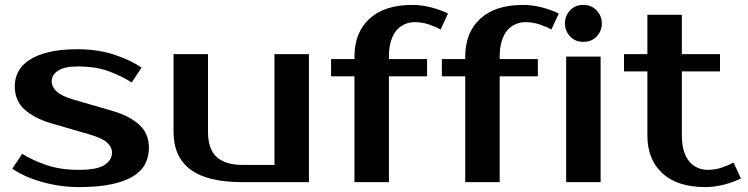

<svg xmlns="http://www.w3.org/2000/svg" viewBox="-20 -740 3040 780"><path d="M190 -410Q190 -387 210.5 -368Q231 -349 280 -335L435 -290Q507 -269 546 -233Q585 -197 585 -140Q585 -104 570 -74.5Q555 -45 521 -24Q487 -3 433 8.5Q379 20 300 20Q259 20 219.5 14Q180 8 144.5 -2.5Q109 -13 80 -26.5Q51 -40 30 -55L70 -115Q112 -89 168.5 -69.5Q225 -50 300 -50Q375 -50 405 -70Q435 -90 435 -120Q435 -143 414 -161.5Q393 -180 340 -195L185 -240Q121 -259 80.5 -294.5Q40 -330 40 -390Q40 -422 54.5 -449.5Q69 -477 100 -497Q131 -517 179 -528.5Q227 -540 295 -540Q378 -540 445.5 -517.5Q513 -495 555 -465L515 -405Q474 -431 422 -450.5Q370 -470 295 -470Q242 -470 216 -453Q190 -436 190 -410Z M685 -520H825V-205Q825 -133 861 -101.5Q897 -70 965 -70H1095V-520H1235V0H965Q822 0 753.5 -51.5Q685 -103 685 -205Z M1420 -510Q1420 -608 1481 -664Q1542 -720 1655 -720Q1693 -720 1731.5 -710Q1770 -700 1800 -685L1770 -620Q1751 -631 1723 -640.5Q1695 -650 1665 -650Q1644 -650 1625 -642Q1606 -634 1591.5 -617.5Q1577 -601 1568.5 -574Q1560 -547 1560 -510V-500H1715V-430H1560V0H1420V-430H1325V-500H1420Z M1870 -510Q1870 -608 1931 -664Q1992 -720 2105 -720Q2143 -720 2181.5 -710Q2220 -700 2250 -685L2220 -620Q2201 -631 2173 -640.5Q2145 -650 2115 -650Q2094 -650 2075 -642Q2056 -634 2041.5 -617.5Q2027 -601 2018.5 -574Q2010 -547 2010 -510V-500H2165V-430H2010V0H1870V-430H1775V-500H1870Z M2420 0H2280V-510H2420ZM2425 -645Q2425 -615 2404.5 -592.5Q2384 -570 2350 -570Q2316 -570 2295.5 -592.5Q2275 -615 2275 -645Q2275 -675 2295.5 -697.5Q2316 -720 2350 -720Q2383 -720 2404 -697.5Q2425 -675 2425 -645Z M2610 -450H2515V-520H2610V-680H2750V-520H2905V-450H2750V-190Q2750 -152 2758.5 -125.5Q2767 -99 2781.5 -82.5Q2796 -66 2815 -58Q2834 -50 2855 -50Q2885 -50 2913 -59.5Q2941 -69 2960 -80L2990 -15Q2960 0 2921.5 10Q2883 20 2845 20Q2732 20 2671 -36Q2610 -92 2610 -190Z"/></svg>

Font: Prosto One
Style: Regular
Weight: 400
Designer: Pavel Emelyanov and Jovanny lemonad
Foundry: Pavel Emelyanov and Jovanny Lemonad
Version: Version 1.001